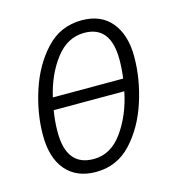

<svg xmlns="http://www.w3.org/2000/svg" viewBox="-88 -618 650 704"><g transform="rotate(-15 237.5 -265.5)"><path d="M436 -363Q436 -445 396.5 -493Q357 -541 284 -541Q203 -541 148.5 -482.5Q94 -424 66 -338.5Q38 -253 38 -170Q38 -84 78.5 -37Q119 10 192 10Q272 10 326 -48Q380 -106 408 -192Q436 -278 436 -363ZM281 -494Q381 -494 381 -366Q381 -332 376 -295H109Q128 -378 172.5 -436Q217 -494 281 -494ZM93 -167Q93 -209 100 -249H368Q351 -164 306.5 -101Q262 -38 196 -38Q93 -38 93 -167Z"/></g></svg>

Font: Noto Sans UI SemiCondensed Light
Style: Italic
Weight: 300
Width: 4
Designer: Monotype Design Team
Foundry: Monotype Imaging Inc.
Version: 1.001